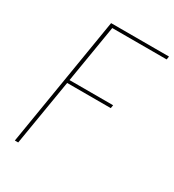

<svg xmlns="http://www.w3.org/2000/svg" viewBox="-178 -838 856 942"><g transform="rotate(30 250.5 -367.5)"><path d="M52 0 173 -735H501L498 -717H190L136 -391H383L380 -373H133L71 0Z"/></g></svg>

Font: Iosevka SS04 Thin Oblique
Style: Regular
Weight: 100
Italic angle: -9°
Monospace: yes
Designer: Belleve Invis
Foundry: Belleve Invis
Version: Version 19.0.0; ttfautohint (v1.8.4)